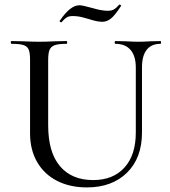

<svg xmlns="http://www.w3.org/2000/svg" viewBox="-20 -804 740 837"><path d="M483 -613Q480 -613 480 -619Q480 -625 483 -625L528 -624Q564 -622 585 -622Q603 -622 637 -624L680 -625Q682 -625 682 -619Q682 -613 680 -613Q640 -613 619.5 -587Q599 -561 599 -510V-227Q599 -115 533.5 -51Q468 13 359 13Q285 13 229 -15.5Q173 -44 142 -97.5Q111 -151 111 -223V-544Q111 -574 105 -588Q99 -602 82.5 -607.5Q66 -613 30 -613Q27 -613 27 -619Q27 -625 30 -625L80 -624Q124 -622 150 -622Q179 -622 221 -624L270 -625Q273 -625 273 -619Q273 -613 270 -613Q235 -613 218.5 -607Q202 -601 196 -586.5Q190 -572 190 -542V-258Q190 -140 241.5 -79.5Q293 -19 386 -19Q473 -19 522.5 -73.5Q572 -128 572 -226V-510Q572 -560 549 -586.5Q526 -613 483 -613ZM500 -784H501Q504 -784 506.5 -781.5Q509 -779 507 -777Q481 -737 463.5 -723Q446 -709 426 -709Q413 -709 397.5 -712.5Q382 -716 367 -721Q363 -722 341.5 -728Q320 -734 297 -734Q281 -734 272.5 -729Q264 -724 257.5 -717Q251 -710 248 -707H246Q243 -707 241 -709.5Q239 -712 241 -714Q286 -781 326 -781Q339 -781 375 -771Q421 -757 450 -757Q467 -757 477.5 -763.5Q488 -770 500 -784Z"/></svg>

Font: Cormorant Garamond Medium
Style: Regular
Weight: 500
Designer: Christian Thalmann (Catharsis Fonts)
Foundry: Catharsis Fonts
Version: Version 4.000